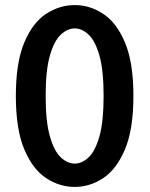

<svg xmlns="http://www.w3.org/2000/svg" viewBox="-20 -726 590 757"><path d="M275 11Q214.5 11 161.5 -24Q108.5 -59 75.5 -137.8Q42.5 -216.5 42.5 -348Q42.5 -479 75.5 -557.8Q108.5 -636.5 161.5 -671.2Q214.5 -706 275 -706Q334.5 -706 387.2 -671.2Q440 -636.5 473 -557.8Q506 -479 506 -348Q506 -216.5 473 -137.8Q440 -59 387.2 -24Q334.5 11 275 11ZM275 -81Q303 -81 329.2 -105.5Q355.5 -130 372 -188.2Q388.5 -246.5 388.5 -348Q388.5 -449 372 -507Q355.5 -565 329.2 -589.5Q303 -614 275 -614Q246 -614 219.8 -589.5Q193.5 -565 176.8 -507Q160 -449 160 -348Q160 -246.5 176.8 -188.2Q193.5 -130 219.8 -105.5Q246 -81 275 -81Z"/></svg>

Font: Trispace SemiCondensed Medium
Style: Regular
Weight: 500
Width: 4
Designer: Tyler Finck
Foundry: Etcetera Type Company
Version: Version 1.210; ttfautohint (v1.8.3)